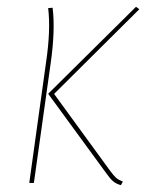

<svg xmlns="http://www.w3.org/2000/svg" viewBox="-20 -543 445 570"><path d="M338.9 6.8Q324.2 2.4 315.7 -4.9Q307.1 -12.2 295.4 -28.8L123 -264.6L383.8 -522.9L393.6 -515.6L140.6 -264.2L305.7 -37.6Q317.9 -21 325 -14.9Q332 -8.8 344.7 -3.9ZM66.9 0 116.7 -357.9Q130.9 -453.1 123 -519L136.2 -520Q144.5 -453.6 130.4 -355L80.6 0Z"/></svg>

Font: Fira Sans Compressed Hair
Style: Italic
Weight: 100
Width: 3
Italic angle: -8°
Designer: Carrois Corporate & Edenspiekermann AG
Foundry: Carrois Corporate GbR & Edenspiekermann AG
Version: Version 4.203;PS 004.203;hotconv 1.0.88;makeotf.lib2.5.64775